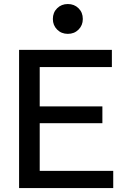

<svg xmlns="http://www.w3.org/2000/svg" viewBox="-20 -957 631 977"><path d="M77.1 0V-703.1H549.3V-615.7H182.1V-415.5H501V-330.1H182.1V-87.4H556.2V0ZM325.2 -784.7Q292.5 -784.7 270.8 -806.4Q249 -828.1 249 -860.4Q249 -893.6 270.8 -915Q292.5 -936.5 325.2 -936.5Q357.9 -936.5 379.6 -915Q401.4 -893.6 401.4 -860.4Q401.4 -828.1 379.6 -806.4Q357.9 -784.7 325.2 -784.7Z"/></svg>

Font: Schibsted Grotesk Medium
Style: Regular
Weight: 500
Designer: Bakken & Baeck AS, Henrik Kongsvoll
Foundry: Schibsted ASA
Version: Version 1.100;gftools[0.9.25]